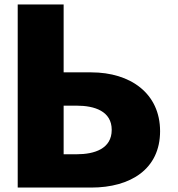

<svg xmlns="http://www.w3.org/2000/svg" viewBox="-20 -845 801 865"><path d="M59.8 0V-825H266.7V-519H391C568 -519 701.2 -424 701.2 -254C701.2 -83 568 0 391 0ZM266.7 -369V-150H325C406.3 -150 483.3 -175 483.3 -260C483.3 -344 406.3 -369 325 -369Z"/></svg>

Font: Hussar
Style: BdWide
Weight: 700
Foundry: Cannot Into Space Fonts
Version: Version 2.00